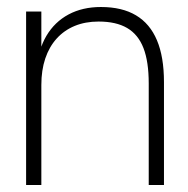

<svg xmlns="http://www.w3.org/2000/svg" viewBox="-20 -528 538 548"><path d="M54.5 0V-495H98V-334L85 -330.5Q89 -386 112.5 -425.8Q136 -465.5 175.8 -486.8Q215.5 -508 268 -508Q328.5 -508 368.2 -484.2Q408 -460.5 428 -413Q448 -365.5 448 -293.5V0H404.5V-290Q404.5 -352 389.5 -390.8Q374.5 -429.5 343 -448Q311.5 -466.5 261.5 -466.5Q223.5 -466.5 193.2 -454Q163 -441.5 141.8 -418Q120.5 -394.5 109.2 -361Q98 -327.5 98 -285.5V0Z"/></svg>

Font: Russolo 10pt ExtraLight
Style: Regular
Weight: 200
Designer: Micah Stupak-Hahn
Version: Version 1.000